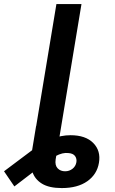

<svg xmlns="http://www.w3.org/2000/svg" viewBox="-143 -748 581 972"><path d="M169.9 204.1Q105.5 204.1 69.1 181.6Q32.7 159.2 20.5 120.4Q8.3 81.5 16.1 33.2L39.6 -109.4H167L138.7 59.1Q134.3 88.9 148.7 104Q163.1 119.1 186.5 119.1Q208 119.1 224.1 106.4Q240.2 93.8 243.7 73.2Q246.6 55.7 237.1 42.2Q227.5 28.8 204.1 26.9Q188.5 24.9 172.4 28.8Q156.2 32.7 137 43Q117.7 53.2 92.3 71.3L-70.3 195.8L-122.6 119.1L28.3 5.9Q68.4 -24.9 117.2 -44.2Q166 -63.5 213.9 -63.5Q290.5 -63.5 329.3 -23.9Q368.2 15.6 357.9 76.2Q348.1 134.8 299.1 169.4Q250 204.1 169.9 204.1ZM269.5 -727.5 148.9 0H22L142.6 -727.5Z"/></svg>

Font: Inter SemiBold
Style: Italic
Weight: 600
Italic angle: -9.3988°
Designer: Rasmus Andersson
Foundry: rsms
Version: Version 4.001;git-66647c0bb